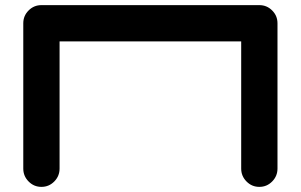

<svg xmlns="http://www.w3.org/2000/svg" viewBox="-20 -729 1174 749"><path d="M991.7 -709Q1021 -709 1041.7 -688.2Q1062.5 -667.5 1062.5 -638.2V-71.3Q1062.5 -42 1041.7 -21Q1021 0 991.7 0Q962.4 0 941.7 -21Q920.9 -42 920.9 -71.3V-567.4H212.4V-71.3Q212.4 -42 191.7 -21Q170.9 0 141.6 0Q112.3 0 91.6 -21Q70.8 -42 70.8 -71.3V-638.2Q70.8 -667.5 91.6 -688.2Q112.3 -709 141.6 -709Z"/></svg>

Font: Robtronika
Style: Regular
Weight: 400
Designer: GGBot
Version: 1.00